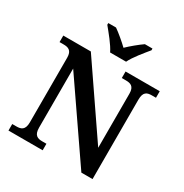

<svg xmlns="http://www.w3.org/2000/svg" viewBox="-208 -1091 1195 1250"><g transform="rotate(30 389.5 -465.5)"><path d="M351 -771H471C492 -816 546 -880 577 -918V-931H520C488 -909 441 -870 411 -841C381 -870 335 -909 303 -931H245V-918C276 -880 330 -816 351 -771ZM32 0H289V-49H258C224 -49 195 -57 195 -116V-560L580 0H664V-598C664 -657 692 -665 726 -665H757V-714H500V-665H531C565 -665 594 -657 594 -602V-195L239 -714H32V-665H63C96 -665 126 -657 126 -602V-116C126 -57 97 -49 63 -49H32Z"/></g></svg>

Font: Noto Serif Tamil SemiBold
Style: Regular
Weight: 600
Designer: Indian Type Foundry, Tom Grace, and the Monotype Design Team
Foundry: Monotype Imaging Inc.
Version: Version 2.004